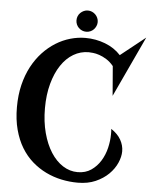

<svg xmlns="http://www.w3.org/2000/svg" viewBox="-56 -862 732 920"><g transform="rotate(5 309.5 -402.0)"><path d="M329.1 -683.1Q378.9 -683.1 424.3 -665.8Q469.7 -648.4 500 -615.2L619.1 -710L482.9 -418L471.2 -560.1Q455.1 -579.6 437 -590.8Q418.9 -602.1 402.1 -607.7Q385.3 -613.3 371.8 -614.7Q358.4 -616.2 351.1 -616.2Q311.5 -616.2 277.6 -596.2Q243.7 -576.2 218.8 -538.8Q193.8 -501.5 179.4 -448.7Q165 -396 165 -331.1Q165 -266.1 179.4 -212.4Q193.8 -158.7 218.5 -120.1Q243.2 -81.5 276.4 -60.3Q309.6 -39.1 347.2 -39.1Q385.3 -39.1 412.6 -57.9Q439.9 -76.7 457.5 -105.5Q475.1 -134.3 483.2 -168.5Q491.2 -202.6 491.2 -233.9Q491.2 -240.7 491.2 -246.8Q491.2 -252.9 490.2 -259.8Q522 -238.8 536.9 -212.2Q551.8 -185.5 551.8 -157.2Q551.8 -130.9 538.8 -101.3Q525.9 -71.8 500.5 -46.6Q475.1 -21.5 438 -5.1Q400.9 11.2 352.1 11.2Q312.5 11.2 273.4 2.9Q234.4 -5.4 198.7 -22.7Q163.1 -40 132.3 -66.9Q101.6 -93.8 79.1 -130.9Q56.6 -168 43.7 -216.3Q30.8 -264.6 30.8 -324.2Q30.8 -382.3 42.7 -431.4Q54.7 -480.5 75.9 -520.3Q97.2 -560.1 125.7 -590.6Q154.3 -621.1 187.3 -641.6Q220.2 -662.1 256.6 -672.6Q293 -683.1 329.1 -683.1ZM380.9 -763.7Q380.9 -753.4 376.7 -744.1Q372.6 -734.9 365.7 -727.8Q358.9 -720.7 349.6 -716.8Q340.3 -712.9 329.6 -712.9Q319.3 -712.9 310.1 -716.8Q300.8 -720.7 293.7 -727.8Q286.6 -734.9 282.7 -744.1Q278.8 -753.4 278.8 -763.7Q278.8 -774.4 282.7 -783.7Q286.6 -793 293.7 -799.8Q300.8 -806.6 310.1 -810.8Q319.3 -814.9 329.6 -814.9Q340.3 -814.9 349.6 -810.8Q358.9 -806.6 365.7 -799.8Q372.6 -793 376.7 -783.7Q380.9 -774.4 380.9 -763.7Z"/></g></svg>

Font: Risque
Style: Regular
Weight: 400
Designer: Astigmatic (AOETI)
Foundry: Astigmatic (AOETI)
Version: Version 1.000